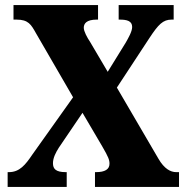

<svg xmlns="http://www.w3.org/2000/svg" viewBox="-20 -734 734 754"><path d="M10 0H242V-58H238C199 -58 188 -71 188 -93C188 -114 199 -135 211 -154L304 -291L381 -160C406 -117 410 -106 410 -91C410 -69 392 -58 357 -58H353V0H683V-58H672C650 -58 625 -71 602 -111L439 -390L567 -585C602 -638 620 -657 654 -657H662V-714H446V-657H450C478 -657 499 -652 499 -628C499 -610 483 -583 474 -567L403 -452L334 -569C322 -587 309 -611 309 -625C309 -641 319 -657 360 -657H365V-714H33V-657H45C91 -657 102 -638 121 -604L267 -352L107 -127C80 -87 57 -58 15 -58H10Z"/></svg>

Font: Noto Serif Myanmar Condensed Black
Style: Regular
Weight: 900
Width: 3
Designer: Ben Mitchell and the Monotype Design Team
Foundry: Monotype Imaging Inc.
Version: Version 2.106